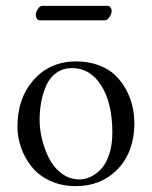

<svg xmlns="http://www.w3.org/2000/svg" viewBox="-20 -630 522 660"><path d="M339.8 -560.1H116.2Q110.4 -560.1 106.7 -566.2Q103 -572.3 103 -578.1Q103 -587.9 110.1 -598.9Q117.2 -609.9 125 -609.9H350.1Q356.4 -609.9 360.1 -604.2Q363.8 -598.6 363.8 -592.8Q363.8 -582.5 356.4 -571.3Q349.1 -560.1 339.8 -560.1ZM40 -194.8Q40 -290.5 92.8 -352.1Q149.9 -418.9 242.2 -418.9Q284.2 -418.9 318.8 -406Q353.5 -393.1 375.7 -371.8Q397.9 -350.6 413.3 -322.3Q428.7 -293.9 435.3 -264.4Q441.9 -234.9 441.9 -204.1Q441.9 -158.2 426.8 -116.2Q411.1 -74.2 379.9 -43.9Q324.7 9.8 240.2 9.8Q191.9 9.8 152.6 -8.3Q113.3 -26.4 89.4 -56.2Q65.4 -85.9 52.7 -121.6Q40 -157.2 40 -194.8ZM228 -396Q197.3 -396 174.6 -380.1Q151.9 -364.3 139.6 -337.2Q127.4 -310.1 121.8 -280.3Q116.2 -250.5 116.2 -216.8Q116.2 -187 124 -153.6Q131.8 -120.1 147.5 -87.9Q163.1 -55.7 190.9 -34.4Q218.8 -13.2 253.9 -13.2Q272 -13.2 290.5 -21.7Q309.1 -30.3 326.7 -48.1Q344.2 -65.9 355.2 -98.6Q366.2 -131.3 366.2 -173.8Q366.2 -275.9 328.1 -335.9Q290 -396 228 -396Z"/></svg>

Font: Linux Libertine Display G
Style: Regular
Weight: 400
Designer: Philipp H. Poll
Foundry: Philipp H. Poll
Version: Version 5.0.9